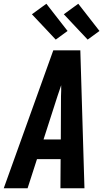

<svg xmlns="http://www.w3.org/2000/svg" viewBox="-41 -1003 561 1023"><path d="M-21 0 243 -735H387L409 0H281L282 -155H156L106 0ZM283 -260 284 -490Q285 -505 285 -519.5Q285 -534 285 -549Q280 -534 275 -519.5Q270 -505 265 -490L191 -260ZM426 -792 299 -927 376 -983 489 -838ZM256 -792 129 -927 206 -983 319 -838Z"/></svg>

Font: Iosevka SS04 Extrabold Oblique
Style: Regular
Weight: 800
Italic angle: -9°
Monospace: yes
Designer: Belleve Invis
Foundry: Belleve Invis
Version: Version 19.0.0; ttfautohint (v1.8.4)